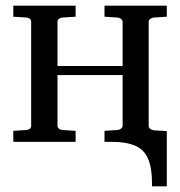

<svg xmlns="http://www.w3.org/2000/svg" viewBox="-20 -502 636 678"><path d="M518 156H569V-39L522 -42C514 -43 505 -49 505 -57V-425C505 -433 514 -439 522 -440L569 -443V-482H349V-443L396 -440C404 -439 413 -433 413 -425V-269H183V-425C183 -434 191 -439 200 -440L247 -443V-482H27V-443L74 -440C84 -439 90 -434 90 -425V-57C90 -49 83 -44 74 -43L27 -40V-1H247V-40L200 -43C191 -44 183 -49 183 -58V-237H413V-58C413 -50 404 -44 396 -43L349 -40V-1H377C404 -1 427 2 445 8C504 26 517 77 517 156Z"/></svg>

Font: Veleka
Style: Regular
Weight: 400
Designer: Stefan Peev, Context Ltd, 2016; SIL International, 1997-2014.
Foundry: Stefan Peev, Context Ltd, 2016
Version: Version 1.000